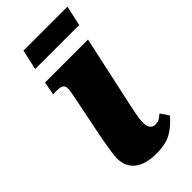

<svg xmlns="http://www.w3.org/2000/svg" viewBox="-225 -749 812 812"><g transform="rotate(-45 181.5 -343.0)"><path d="M57 -95Q57 -122 77 -225L109 -383Q120 -436 120 -449Q120 -464 111 -470.5Q102 -477 78 -477H58L69 -536H326L255 -209Q254 -202 249.5 -181Q245 -160 243.5 -147Q242 -134 242 -120Q242 -101 250.5 -90.5Q259 -80 274 -80Q287 -80 294 -83.5Q301 -87 319 -101L344 -64Q314 -29 280.5 -9.5Q247 10 190 10Q126 10 91.5 -17Q57 -44 57 -95ZM100 -696H363L343 -606H80Z"/></g></svg>

Font: Noto Serif NarrowBlack
Style: Italic
Weight: 900
Width: 4
Italic angle: -12°
Designer: Monotype Design Team
Foundry: Monotype Imaging Inc.
Version: Version 1.001